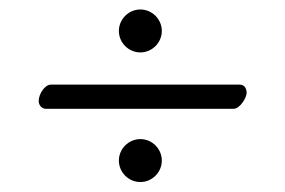

<svg xmlns="http://www.w3.org/2000/svg" viewBox="-20 -451 590 397"><path d="M225.8 -387C225.8 -362.7 245.9 -342.6 270.2 -342.6C294.5 -342.6 314.6 -362.7 314.6 -387C314.6 -411.3 294.5 -431.4 270.2 -431.4C245.9 -431.4 225.8 -411.3 225.8 -387ZM225.8 -119C225.8 -94.7 245.9 -74.6 270.2 -74.6C294.5 -74.6 314.6 -94.7 314.6 -119C314.6 -143.3 294.5 -163.4 270.2 -163.4C245.9 -163.4 225.8 -143.3 225.8 -119ZM463 -226C476 -226 490 -249 490 -259C490 -267 486 -276 476 -276H85C73 -276 60 -257 60 -242C60 -234 66 -226 75 -226Z"/></svg>

Font: Libertinus Serif
Style: Regular
Weight: 400
Designer: Philipp H. Poll
Foundry: Khaled Hosny
Version: Version 6.2